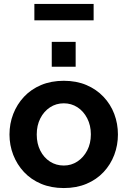

<svg xmlns="http://www.w3.org/2000/svg" viewBox="-20 -942 646 972"><path d="M28 -261Q28 -316 47 -365Q66 -414 101.5 -452Q137 -490 188 -511.5Q239 -533 303 -533Q367 -533 417.5 -511.5Q468 -490 504 -452Q540 -414 558.5 -365Q577 -316 577 -261Q577 -207 558.5 -158Q540 -109 504.5 -71Q469 -33 418 -11.5Q367 10 303 10Q239 10 188 -11.5Q137 -33 101.5 -71Q66 -109 47 -158Q28 -207 28 -261ZM303 -104Q341 -104 372 -124.5Q403 -145 421.5 -180.5Q440 -216 440 -262Q440 -307 421.5 -343Q403 -379 372 -399Q341 -419 303 -419Q264 -419 233 -398.5Q202 -378 184 -342.5Q166 -307 166 -261Q166 -215 184 -179.5Q202 -144 233 -124Q264 -104 303 -104ZM242 -604V-730H363V-604ZM154 -839V-922H454V-839Z"/></svg>

Font: YasnoRaleway
Style: Bold
Weight: 700
Designer: Matt McInerney, Pablo Impallari, Rodrigo Fuenzalida
Foundry: Matt McInerney, Pablo Impallari, Rodrigo Fuenzalida
Version: Version 4.026